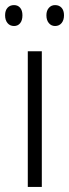

<svg xmlns="http://www.w3.org/2000/svg" viewBox="-35 -733 271 753"><path d="M74 0V-532H129V0ZM20 -713Q35 -713 44 -702.5Q53 -692 53 -673Q53 -653 44 -642Q35 -631 20 -631Q4 -631 -5.5 -642.5Q-15 -654 -15 -673Q-15 -692 -5.5 -702.5Q4 -713 20 -713ZM181 -713Q197 -713 206.5 -702.5Q216 -692 216 -673Q216 -654 206.5 -642.5Q197 -631 181 -631Q166 -631 156.5 -642.5Q147 -654 147 -673Q147 -691 156.5 -702Q166 -713 181 -713Z"/></svg>

Font: Noto Sans Display Light Narrow
Style: Regular
Weight: 300
Width: 4
Designer: Monotype Design team
Foundry: Monotype Imaging Inc.
Version: Version 1.000